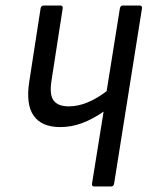

<svg xmlns="http://www.w3.org/2000/svg" viewBox="-20 -675 534 695"><path d="M485 -655Q495 -655 494 -645L393 -10Q391 0 382 0H321Q312 0 313 -10L355 -271Q316 -244 277.5 -229.5Q239 -215 198 -215Q131 -215 102 -256Q73 -297 86 -380L127 -645Q129 -655 138 -655H199Q208 -655 207 -645L167 -387Q158 -334 173.5 -312Q189 -290 229 -290Q263 -290 297.5 -304.5Q332 -319 366 -345L414 -645Q416 -655 425 -655Z"/></svg>

Font: Sofia Sans Condensed Medium
Style: Italic
Weight: 500
Italic angle: -9°
Designer: Botio Nikoltchev, Ani Petrova
Foundry: lettersoup
Version: Version 4.101; ttfautohint (v1.8.4.7-5d5b)